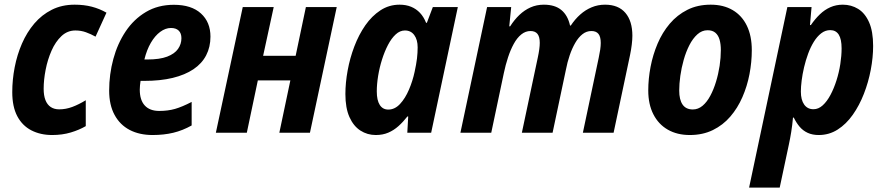

<svg xmlns="http://www.w3.org/2000/svg" viewBox="-20 -576 3839 833"><path d="M206.5 9.8Q155.3 9.8 116 -10.5Q76.7 -30.8 54.9 -72Q33.2 -113.3 33.2 -176.3Q33.2 -230 43.7 -284.2Q54.2 -338.4 75.4 -387.2Q96.7 -436 128.9 -473.9Q161.1 -511.7 204.8 -533.7Q248.5 -555.7 303.7 -555.7Q344.7 -555.7 378.4 -546.9Q412.1 -538.1 441.9 -521L394.5 -417Q374.5 -428.2 353 -436Q331.5 -443.8 307.1 -443.8Q272.5 -443.8 246.6 -419.4Q220.7 -395 203.6 -356.2Q186.5 -317.4 178 -273.4Q169.4 -229.5 169.4 -190.9Q169.4 -161.6 177.2 -141.6Q185.1 -121.6 200.2 -111.6Q215.3 -101.6 236.8 -101.6Q265.6 -101.6 293.7 -112.1Q321.8 -122.6 352.1 -141.1V-28.8Q323.7 -12.2 286.9 -1.2Q250 9.8 206.5 9.8Z M642.1 9.8Q585 9.8 542.7 -12.2Q500.5 -34.2 477.1 -77.4Q453.6 -120.6 453.6 -183.1Q453.6 -253.4 471.7 -320.1Q489.7 -386.7 525.1 -439.7Q560.5 -492.7 613 -523.9Q665.5 -555.2 734.4 -555.2Q810.5 -555.2 851.8 -517.6Q893.1 -480 893.1 -417Q893.1 -372.1 874.5 -336.2Q856 -300.3 819.3 -275.6Q782.7 -251 729.2 -238Q675.8 -225.1 606.4 -225.1H589.8Q588.4 -215.3 587.4 -206.1Q586.4 -196.8 586.4 -187.5Q586.4 -141.6 608.2 -118.2Q629.9 -94.7 670.9 -94.7Q708.5 -94.7 739.3 -103.5Q770 -112.3 811.5 -133.8V-31.7Q772.5 -9.8 731.7 0Q690.9 9.8 642.1 9.8ZM606.4 -317.9H619.1Q672.9 -317.9 705.3 -330.3Q737.8 -342.8 752.4 -363.8Q767.1 -384.8 767.1 -410.2Q767.1 -431.6 755.4 -443.1Q743.7 -454.6 721.7 -454.6Q697.8 -454.6 675 -437.7Q652.3 -420.9 634.5 -390.4Q616.7 -359.9 606.4 -317.9Z M916.5 0 1033.2 -545.4H1167.5L1121.6 -334H1262.7L1307.1 -545.4H1440.9L1324.7 0H1191.9L1239.7 -227.1H1098.6L1050.8 0Z M1610.4 9.8Q1573.7 9.8 1543.7 -9.5Q1513.7 -28.8 1496.1 -68.1Q1478.5 -107.4 1478.5 -168Q1478.5 -216.8 1488.3 -270.3Q1498 -323.7 1517.3 -374.5Q1536.6 -425.3 1564.9 -466.1Q1593.3 -506.8 1630.6 -531.2Q1668 -555.7 1713.4 -555.7Q1741.7 -555.7 1763.7 -546.6Q1785.6 -537.6 1802 -520.3Q1818.4 -502.9 1828.6 -477.1H1832L1857.9 -545.4H1966.3L1850.6 0H1747.1L1751 -70.8H1747.6Q1729 -46.9 1708.7 -28.8Q1688.5 -10.7 1664.6 -0.5Q1640.6 9.8 1610.4 9.8ZM1664.6 -100.6Q1692.9 -100.6 1715.6 -125Q1738.3 -149.4 1754.4 -187.3Q1770.5 -225.1 1778.8 -264.2Q1786.1 -297.4 1789.1 -322.3Q1792 -347.2 1792 -370.6Q1792 -403.8 1777.3 -423.8Q1762.7 -443.8 1736.8 -443.8Q1715.3 -443.8 1696.8 -426.8Q1678.2 -409.7 1663.3 -381.1Q1648.4 -352.5 1637.5 -317.9Q1626.5 -283.2 1620.6 -247.1Q1614.7 -210.9 1614.7 -179.7Q1614.7 -140.6 1627.7 -120.6Q1640.6 -100.6 1664.6 -100.6Z M1977.5 0 2093.3 -545.4H2197.8L2189.5 -461.9H2193.4Q2211.4 -490.2 2233.4 -511.2Q2255.4 -532.2 2281.7 -543.9Q2308.1 -555.7 2339.4 -555.7Q2387.7 -555.7 2415.5 -532.5Q2443.4 -509.3 2453.1 -465.3H2456.5Q2474.6 -492.7 2497.3 -512.9Q2520 -533.2 2547.1 -544.4Q2574.2 -555.7 2605 -555.7Q2663.1 -555.7 2693.4 -520Q2723.6 -484.4 2723.6 -420.9Q2723.6 -403.8 2720.9 -382.1Q2718.3 -360.4 2713.4 -336.9L2642.1 0H2508.8L2577.6 -325.7Q2581.5 -343.8 2584 -360.4Q2586.4 -377 2586.4 -389.6Q2586.4 -416.5 2576.4 -429Q2566.4 -441.4 2545.9 -441.4Q2524.4 -441.4 2507.1 -427.7Q2489.7 -414.1 2475.8 -390.1Q2461.9 -366.2 2451.7 -336.2Q2441.4 -306.2 2435.1 -272.9L2377.4 0H2244.1L2313.5 -327.6Q2317.4 -345.7 2319.6 -361.8Q2321.8 -377.9 2321.8 -390.1Q2321.8 -416.5 2311.8 -429Q2301.8 -441.4 2281.7 -441.4Q2259.8 -441.4 2241.5 -426.5Q2223.1 -411.6 2209 -385.7Q2194.8 -359.9 2184.1 -327.1Q2173.3 -294.4 2166 -259.3L2111.3 0Z M2972.7 9.8Q2918 9.8 2877.4 -13.4Q2836.9 -36.6 2814.7 -80.1Q2792.5 -123.5 2792.5 -183.6Q2792.5 -233.9 2802.5 -286.1Q2812.5 -338.4 2833 -386.7Q2853.5 -435.1 2885.7 -473.1Q2918 -511.2 2962.2 -533.4Q3006.3 -555.7 3063.5 -555.7Q3118.7 -555.7 3158.7 -532.2Q3198.7 -508.8 3220.2 -464.6Q3241.7 -420.4 3241.7 -358.4Q3241.7 -306.6 3231.7 -254.4Q3221.7 -202.1 3200.9 -154.5Q3180.2 -106.9 3148.4 -70.1Q3116.7 -33.2 3072.8 -11.7Q3028.8 9.8 2972.7 9.8ZM2985.8 -101.1Q3008.8 -101.1 3027.8 -116.9Q3046.9 -132.8 3061.5 -160.2Q3076.2 -187.5 3086.4 -221.2Q3096.7 -254.9 3102.1 -290.5Q3107.4 -326.2 3107.4 -358.9Q3107.4 -384.8 3101.8 -404.1Q3096.2 -423.3 3083.5 -434.1Q3070.8 -444.8 3049.8 -444.8Q3025.4 -444.8 3005.6 -427Q2985.8 -409.2 2970.9 -380.1Q2956.1 -351.1 2946.3 -316.4Q2936.5 -281.7 2931.6 -246.8Q2926.8 -211.9 2926.8 -183.1Q2926.8 -143.6 2941.4 -122.3Q2956.1 -101.1 2985.8 -101.1Z M3230 237.8 3396 -545.4H3501L3494.1 -467.3H3498Q3516.1 -493.7 3536.9 -513.7Q3557.6 -533.7 3582.5 -544.7Q3607.4 -555.7 3636.7 -555.7Q3673.3 -555.7 3703.1 -537.4Q3732.9 -519 3750.5 -479.5Q3768.1 -439.9 3768.1 -376.5Q3768.1 -326.7 3757.8 -272.9Q3747.6 -219.2 3728 -168.9Q3708.5 -118.7 3679.9 -78.1Q3651.4 -37.6 3614.3 -13.9Q3577.1 9.8 3532.2 9.8Q3504.4 9.8 3483.9 0.2Q3463.4 -9.3 3449 -26.4Q3434.6 -43.5 3423.8 -65.9H3420.4Q3417.5 -32.7 3412.8 -3.9Q3408.2 24.9 3402.3 52.2L3362.8 237.8ZM3509.3 -102.1Q3530.8 -102.1 3549.3 -118.9Q3567.9 -135.7 3583 -164.1Q3598.1 -192.4 3609.1 -227.1Q3620.1 -261.7 3625.7 -297.9Q3631.3 -334 3631.3 -366.2Q3631.3 -406.2 3618.9 -425.8Q3606.4 -445.3 3582 -445.3Q3560.5 -445.3 3542.7 -431.4Q3524.9 -417.5 3510.7 -394.5Q3496.6 -371.6 3486.1 -343Q3475.6 -314.5 3468.5 -284.2Q3461.4 -253.9 3458 -226.6Q3454.6 -199.2 3454.6 -178.7Q3454.6 -142.6 3469 -122.3Q3483.4 -102.1 3509.3 -102.1Z"/></svg>

Font: Open Sans SemiCondensed
Style: Bold Italic
Weight: 700
Width: 4
Italic angle: -12°
Designer: Monotype Design Team
Foundry: Monotype Imaging Inc.
Version: Version 3.003